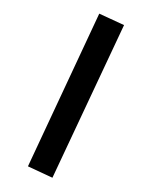

<svg xmlns="http://www.w3.org/2000/svg" viewBox="-43 -380 468 591"><g transform="rotate(5 190.5 -85.0)"><path d="M62.5 144 240.2 -343.3 319.3 -314.9 140.6 172.4Z"/></g></svg>

Font: Nika
Style: Regular
Weight: 400
Designer: Mohammad Saleh Souzanchi
Foundry: http://font-store.ir
Version: Version:1.0.0;RFB:1.2.5;Building:2016-05-25 11:08:22.297533